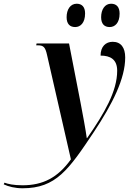

<svg xmlns="http://www.w3.org/2000/svg" viewBox="-174 -769 708 1029"><path d="M414 -624C441 -624 467 -645 467 -696C467 -733 449 -749 421 -749C388 -749 368 -718 368 -677C368 -640 386 -624 414 -624ZM229 -624C256 -624 282 -645 282 -697C282 -733 264 -749 237 -749C203 -749 183 -718 183 -677C183 -640 201 -624 229 -624ZM-53 240C126 240 194 141 330 -63C430 -214 497 -348 497 -461C497 -514 474 -545 430 -545C393 -545 365 -520 365 -471C417 -471 454 -451 454 -390C454 -280 386 -163 293 -29H291C286 -68 268 -166 258 -217L196 -536H22L20 -526H30C60 -526 69 -515 78 -475L206 85C136 183 56 224 -53 224C-101 224 -132 217 -150 210L-154 219C-129 231 -93 240 -53 240Z"/></svg>

Font: Noto Serif Display SemiCondensed SemiBold
Style: Italic
Weight: 600
Width: 4
Italic angle: -12°
Designer: Monotype Design Team
Foundry: Monotype Imaging Inc.
Version: Version 2.009